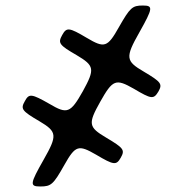

<svg xmlns="http://www.w3.org/2000/svg" viewBox="-20 -675 662 695"><path d="M343 -307C388 -387 399 -391 464 -354C528 -316 536 -315 553 -343C569 -371 564 -378 500 -416C435 -454 433 -467 484 -557C534 -646 535 -655 497 -655C459 -655 451 -648 410 -576C369 -503 358 -500 294 -538C230 -576 221 -577 205 -548C189 -519 194 -512 258 -475C322 -437 324 -425 280 -345C235 -265 223 -261 159 -299C94 -336 85 -337 70 -309C54 -281 58 -274 123 -236C187 -198 188 -185 138 -97C88 -9 87 0 126 0C165 0 173 -7 213 -78C253 -149 264 -152 328 -115C392 -77 401 -76 417 -104C433 -132 428 -139 364 -177C300 -215 298 -227 343 -307Z"/></svg>

Font: Asimov Print
Style: A
Weight: 500
Designer: Google
Version: Version 2.000980: 2014